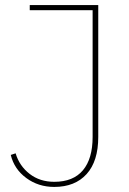

<svg xmlns="http://www.w3.org/2000/svg" viewBox="-20 -718 504 750"><path d="M191.9 12.2Q129.9 12.2 82.8 -22.5Q35.6 -57.1 22 -112.8L41 -119.1Q55.7 -69.8 95.7 -38.8Q135.7 -7.8 191.9 -7.8Q266.1 -7.8 304 -53Q341.8 -98.1 341.8 -183.1V-678.2H96.2V-698.2H363.8V-183.1Q363.8 -88.4 318.4 -38.1Q272.9 12.2 191.9 12.2Z"/></svg>

Font: Anuphan Thin
Style: Regular
Weight: 250
Designer: Mike Abbink, Paul van der Laan, Pieter van Rosmalen, Mint Tantisuwanna
Foundry: Bold Monday; Cadson Demak
Version: Version 3.002;hotconv 1.0.109;makeotfexe 2.5.65596